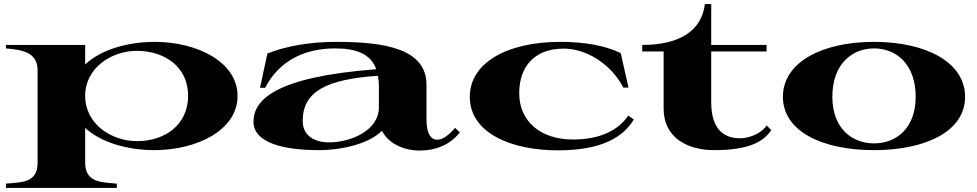

<svg xmlns="http://www.w3.org/2000/svg" viewBox="-20 -720 4781 940"><path d="M9 179V200H552V179C475 172 397 174 397 76V-94C473 -23 603 15 735 15C943 15 1143 -82 1143 -250C1143 -418 943 -515 738 -515C605 -515 473 -477 397 -404V-500H9V-483C92 -476 164 -463 164 -376V76C164 173 94 172 9 179ZM651 -29C526 -29 397 -112 397 -251C397 -388 526 -471 650 -471C786 -471 901 -393 901 -251C901 -109 787 -29 651 -29Z M1541 15C1658 15 1790 -18 1850 -80C1880 -19 1954 17 2035 17C2115 17 2185 -12 2231 -72L2208 -94C2178 -59 2148 -36 2120 -36C2089 -36 2068 -67 2068 -134V-305C2068 -483 1860 -515 1626 -515C1492 -515 1377 -493 1289 -458L1253 -290H1278C1349 -427 1476 -483 1621 -483C1720 -483 1795 -458 1822 -381C1321 -343 1221 -228 1221 -124C1221 -20 1370 15 1541 15ZM1592 -23C1516 -23 1462 -58 1462 -128C1462 -273 1580 -332 1830 -349C1833 -334 1835 -316 1835 -296V-195C1835 -78 1692 -23 1592 -23Z M2711 16C2924 16 3030 -47 3083 -135L3056 -154C3008 -84 2921 -37 2785 -37C2629 -37 2522 -124 2522 -264C2522 -390 2593 -482 2740 -482C2847 -482 2969 -411 3032 -291H3057L3019 -460C2939 -499 2834 -515 2723 -515C2460 -515 2280 -411 2280 -246C2280 -70 2480 16 2711 16Z M3124 -468H3229V-188C3229 -45 3347 15 3476 15C3645 15 3717 -25 3756 -83L3733 -106C3713 -72 3655 -43 3603 -43C3528 -43 3462 -83 3462 -219V-468H3733V-500H3462V-700H3431C3415 -567 3304 -500 3124 -500Z M4259 15C4514 15 4705 -78 4705 -246C4705 -415 4514 -515 4259 -515C4004 -515 3813 -415 3813 -246C3813 -78 4004 15 4259 15ZM4259 -18C4151 -18 4055 -92 4055 -246C4055 -406 4151 -483 4259 -483C4368 -483 4463 -406 4463 -246C4463 -92 4368 -18 4259 -18Z"/></svg>

Font: Sprat Extended
Style: Bold
Weight: 700
Width: 9
Designer: Ethan Nakache
Foundry: Collletttivo
Version: Version 2.000;Glyphs 3.2 (3217)